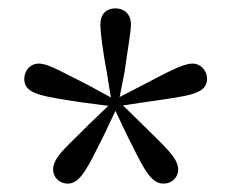

<svg xmlns="http://www.w3.org/2000/svg" viewBox="-20 -808 576 459"><path d="M256 -788C236 -788 220 -776 220 -750C220 -729 226 -685 235 -637L245 -575L190 -605C137 -631 97 -656 73 -656C52 -656 38 -639 38 -619C38 -582 82 -578 177 -563L239 -555L193 -511C144 -461 107 -433 107 -403C107 -383 123 -369 142 -369C174 -369 192 -413 229 -486L256 -543L283 -486C321 -411 338 -369 371 -369C390 -369 406 -383 406 -403C406 -431 372 -459 320 -511L274 -556L335 -565C430 -579 475 -582 475 -620C475 -639 460 -656 440 -656C417 -656 378 -634 322 -605L266 -576L278 -637C284 -684 293 -729 293 -750C293 -775 276 -788 256 -788Z"/></svg>

Font: Noto Serif Oriya Medium
Style: Regular
Weight: 500
Designer: David Williams
Foundry: Google LLC, David Williams
Version: Version 1.051